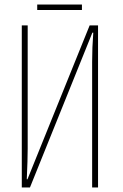

<svg xmlns="http://www.w3.org/2000/svg" viewBox="-20 -826 540 846"><path d="M102 -714V-171Q102 -123 98 -36H101L375 -714H412V0H386V-553Q386 -617 391 -682H387L112 0H76V-714ZM341 -782H144V-806H341Z"/></svg>

Font: Noto Sans Display Thin Cond
Style: Regular
Weight: 250
Width: 3
Designer: Monotype Design team
Foundry: Monotype Imaging Inc.
Version: Version 1.000